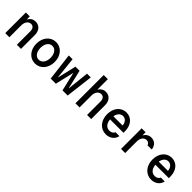

<svg xmlns="http://www.w3.org/2000/svg" viewBox="321 -2144 3557 3557"><g transform="rotate(45 2100.0 -365.5)"><path d="M87 0H195V-314C195 -399 242 -460 307 -460C360 -460 392 -420 392 -356V0H500V-365C500 -477 435 -550 336 -550C272 -550 223 -519 194 -465H190V-540H87Z M873 10C1012 10 1114 -108 1114 -270C1114 -432 1012 -550 873 -550C734 -550 632 -432 632 -270C632 -108 734 10 873 10ZM873 -89C795 -89 741 -163 741 -270C741 -377 795 -451 873 -451C951 -451 1005 -377 1005 -270C1005 -163 951 -89 873 -89Z M1278 0H1413L1498 -364H1502L1587 0H1722L1788 -540H1689L1644 -114H1640L1554 -480H1446L1360 -114H1356L1311 -540H1212Z M1926 0H2034V-314C2034 -399 2081 -460 2146 -460C2198 -460 2231 -420 2231 -356V0H2339V-365C2339 -477 2274 -550 2176 -550C2115 -550 2067 -521 2038 -470H2034V-741H1926Z M2590 -243H2942V-283C2942 -441 2850 -550 2717 -550C2580 -550 2483 -435 2483 -273C2483 -108 2585 10 2728 10C2832 10 2914 -52 2932 -146H2830C2816 -108 2777 -85 2729 -85C2650 -85 2599 -145 2590 -243ZM2717 -458C2782 -458 2829 -406 2835 -327H2593C2608 -408 2654 -458 2717 -458Z M3229 0V-304C3229 -392 3275 -452 3341 -452C3381 -452 3411 -430 3420 -394H3531C3521 -487 3459 -547 3372 -547C3310 -547 3259 -516 3228 -462H3224V-540H3121V0Z M3778 -243H4130V-283C4130 -441 4038 -550 3905 -550C3768 -550 3671 -435 3671 -273C3671 -108 3773 10 3916 10C4020 10 4102 -52 4120 -146H4018C4004 -108 3965 -85 3917 -85C3838 -85 3787 -145 3778 -243ZM3905 -458C3970 -458 4017 -406 4023 -327H3781C3796 -408 3842 -458 3905 -458Z"/></g></svg>

Font: CommitMono
Style: 600Regular
Weight: 600
Monospace: yes
Designer: Eigil Nikolajsen
Foundry: Eigil Nikolajsen
Version: Version 1.143